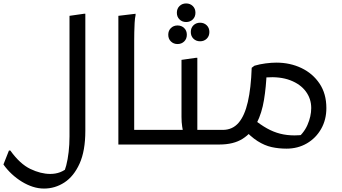

<svg xmlns="http://www.w3.org/2000/svg" viewBox="-56 -840 1987 1116"><path d="M4 35Q60 113 120.5 142Q181 171 236 171Q267 171 293.5 161Q320 151 356 122L308 178Q320 156 329 121.5Q338 87 343 43.5Q348 0 348 -48V-748L432 -760H440V-80Q440 37 406.5 111Q373 185 318.5 220.5Q264 256 200 256Q167 256 134.5 245.5Q102 235 71 216Q40 197 12.5 171.5Q-15 146 -36 116L-4 35Z M694 0V-85H872V-20L852 0ZM632 -748 732 -760V-752Q728 -734 726.5 -707Q725 -680 724.5 -652Q724 -624 724 -604V0H632Z M872 -85H1045L1011 -64Q1007 -78 1003 -103.5Q999 -129 999 -160V-492L1083 -504H1091V-47L1053 -85H1239V-20L1219 0H852V-65ZM1026 -712Q1003 -712 987.5 -727Q972 -742 972 -766Q972 -790 987.5 -805Q1003 -820 1026 -820Q1049 -820 1064.5 -805Q1080 -790 1080 -766Q1080 -742 1064.5 -727Q1049 -712 1026 -712ZM1107 -600Q1084 -600 1068.5 -615Q1053 -630 1053 -654Q1053 -678 1068.5 -693Q1084 -708 1107 -708Q1130 -708 1145.5 -693Q1161 -678 1161 -654Q1161 -630 1145.5 -615Q1130 -600 1107 -600ZM976 -584Q953 -584 937.5 -599Q922 -614 922 -638Q922 -662 937.5 -677Q953 -692 976 -692Q999 -692 1014.5 -677Q1030 -662 1030 -638Q1030 -614 1014.5 -599Q999 -584 976 -584Z M1550 -476Q1630 -476 1696 -444.5Q1762 -413 1801.5 -354Q1841 -295 1841 -212Q1841 -144 1810.5 -90.5Q1780 -37 1727.5 -6.5Q1675 24 1609 24Q1564 24 1523 15Q1482 6 1441 -20Q1400 -46 1355 -96L1417 -148Q1458 -115 1495.5 -94Q1533 -73 1572 -63Q1611 -53 1656 -53Q1668 -53 1682 -54Q1696 -55 1707 -56L1658 -24Q1709 -63 1731 -113.5Q1753 -164 1753 -212Q1753 -266 1721.5 -308.5Q1690 -351 1631 -373.5Q1572 -396 1489 -390L1494 -421Q1491 -336 1478.5 -259.5Q1466 -183 1436.5 -125Q1407 -67 1354.5 -33.5Q1302 0 1219 0V-65L1239 -85Q1295 -85 1330.5 -126Q1366 -167 1384.5 -247.5Q1403 -328 1407 -446L1423 -458Q1453 -467 1487.5 -471.5Q1522 -476 1550 -476Z"/></svg>

Font: Kufam
Style: Regular
Weight: 400
Designer: Wael Morcos, Artur Schmal
Foundry: Original Type
Version: Version 1.301; ttfautohint (v1.8.3)